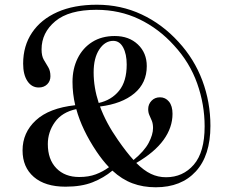

<svg xmlns="http://www.w3.org/2000/svg" viewBox="-20 -777 958 813"><path d="M639.5 16Q585.5 16 540.8 -0.8Q496 -17.5 456 -54.5Q419.5 -24 372.2 -5.2Q325 13.5 257.5 13.5Q171 13.5 123.2 -27.8Q75.5 -69 75.5 -140Q75.5 -215.5 131.8 -267.5Q188 -319.5 298.5 -331.5Q287 -380.5 287 -430Q287 -486 308.8 -530Q330.5 -574 370.5 -599.2Q410.5 -624.5 466 -624.5Q526 -624.5 563.8 -588.8Q601.5 -553 601.5 -497Q601.5 -425.5 548.8 -381.5Q496 -337.5 403.5 -326Q429 -256.5 479 -185Q516 -131.5 545.5 -99.5Q591 -137 609.5 -172Q628 -207 628 -235Q628 -253 622.8 -265.8Q617.5 -278.5 612.5 -289.5Q607.5 -300.5 607.5 -315Q607.5 -335.5 621.5 -350.2Q635.5 -365 657.5 -365Q680.5 -365 695.5 -346.8Q710.5 -328.5 710.5 -295Q710.5 -237 672.5 -184.5Q634.5 -132 557 -87Q589 -55 619 -40.8Q649 -26.5 683 -26.5Q754.5 -26.5 800.5 -79.5Q846.5 -132.5 846.5 -242Q846.5 -334.5 815 -423.5Q783.5 -512.5 717 -584.5Q652.5 -656 569.5 -695.8Q486.5 -735.5 388 -735.5Q272 -735.5 214 -687Q156 -638.5 156 -568Q156 -540 165.5 -523.8Q175 -507.5 184.2 -492.5Q193.5 -477.5 193.5 -454Q193.5 -433.5 179.8 -420Q166 -406.5 144 -406.5Q114 -406.5 96 -433.8Q78 -461 78 -507.5Q78 -583 115.8 -639Q153.5 -695 223.2 -726Q293 -757 390 -757Q492 -757 579.5 -716Q667 -675 735.5 -600Q802.5 -527.5 836.8 -436Q871 -344.5 871 -244Q871 -118.5 809.2 -51.2Q747.5 16 639.5 16ZM376.5 -470.5Q376.5 -406.5 398 -341Q452 -353 484.2 -392.8Q516.5 -432.5 516.5 -503.5Q516.5 -548 501.5 -576Q486.5 -604 459.5 -604Q424.5 -604 400.5 -567.8Q376.5 -531.5 376.5 -470.5ZM182.5 -167Q182.5 -102 218.5 -64.8Q254.5 -27.5 315.5 -27.5Q355.5 -27.5 385.5 -38.8Q415.5 -50 441.5 -69Q415 -96.5 389 -135Q327 -227.5 303 -315Q242.5 -302 212.5 -260Q182.5 -218 182.5 -167Z"/></svg>

Font: Fraunces 72pt S000
Style: Regular
Weight: 400
Version: Version 1.000; ttfautohint (v1.8.3)